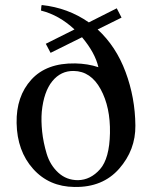

<svg xmlns="http://www.w3.org/2000/svg" viewBox="-20 -729 591 763"><path d="M518 -230Q519 -133 453.5 -58.5Q388 16 276 14Q175 13 111.5 -58Q48 -129 46 -240Q44 -346 104.5 -412.5Q165 -479 279 -477Q329 -476 371 -462Q358 -519 306 -581L181 -519L162 -555L276 -612Q215 -669 143 -687Q144 -708 146 -709Q250 -698 333 -640L444 -696L463 -659L368 -612Q441 -545 479 -443Q517 -341 518 -230ZM417 -200Q419 -303 380 -374.5Q341 -446 273 -447Q222 -448 188 -406.5Q154 -365 146 -285Q143 -249 147.5 -206Q152 -163 165.5 -118Q179 -73 211.5 -43Q244 -13 290 -13Q340 -14 377.5 -56.5Q415 -99 417 -200Z"/></svg>

Font: GFS Artemisia
Style: Regular
Weight: 400
Designer: Takis Katsoulidis and George D. Matthiopoulos
Foundry: Takis Katsoulidis and George D. Matthiopoulos
Version: Version 1.0